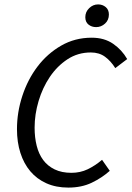

<svg xmlns="http://www.w3.org/2000/svg" viewBox="-20 -839 597 871"><path d="M57 -253Q57 -330 81.5 -404.5Q106 -479 150.5 -537.5Q195 -596 257.5 -632Q320 -668 396 -668Q453 -668 493 -640.5Q533 -613 557 -571L503 -530Q483 -562 456.5 -581.5Q430 -601 392 -601Q333 -601 286 -570Q239 -539 206 -490Q173 -441 155 -380.5Q137 -320 137 -260Q137 -215 146.5 -177.5Q156 -140 176 -113Q196 -86 228 -70.5Q260 -55 304 -55Q344 -55 377.5 -71Q411 -87 443 -114L478 -64Q442 -32 396 -10Q350 12 290 12Q234 12 190.5 -7.5Q147 -27 117.5 -62Q88 -97 72.5 -145.5Q57 -194 57 -253ZM416 -716Q396 -716 381.5 -727.5Q367 -739 367 -761Q367 -785 384.5 -802Q402 -819 425 -819Q445 -819 459.5 -807Q474 -795 474 -773Q474 -748 456.5 -732Q439 -716 416 -716Z"/></svg>

Font: mr_Source Sans Pro
Style: Italic
Weight: 400
Italic angle: -11°
Designer: Paul D. Hunt
Foundry: Adobe Systems Incorporated
Version: Version 1.036;July 10, 2024;FontCreator 11.5.0.2430 64-bit